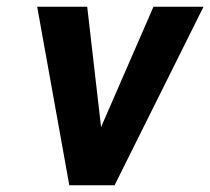

<svg xmlns="http://www.w3.org/2000/svg" viewBox="-20 -548 622 568"><path d="M90 -528 185 0H319L582 -528H434L279 -172L238 -528Z"/></svg>

Font: Aerodynamic
Style: Obl
Weight: 500
Designer: Google
Version: Version 2.000980; 2014